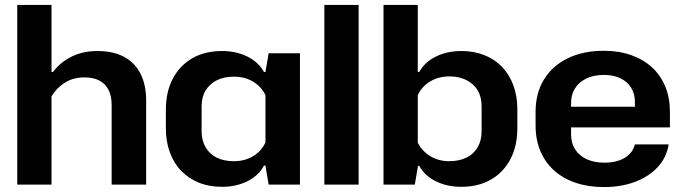

<svg xmlns="http://www.w3.org/2000/svg" viewBox="-20 -749 2768 779"><path d="M50 0V-729H189V-457H195Q225 -497 271 -519.5Q317 -542 375 -542Q440 -542 484 -518Q528 -494 550.5 -449Q573 -404 573 -341V0H433V-323Q433 -360 420 -385Q407 -410 382.5 -422.5Q358 -435 323 -435Q277 -435 243 -413.5Q209 -392 189 -358V0Z M881 9Q828 9 786.5 -8Q745 -25 715 -56Q685 -87 669 -131Q653 -175 653 -228V-305Q653 -376 681 -429.5Q709 -483 760 -512.5Q811 -542 881 -542Q938 -542 983.5 -519.5Q1029 -497 1051 -457H1057L1070 -533H1197V0H1070L1057 -77H1051Q1029 -36 983.5 -13.5Q938 9 881 9ZM929 -95Q973 -95 1006.5 -115Q1040 -135 1057 -171V-363Q1040 -398 1006.5 -418Q973 -438 929 -438Q889 -438 860 -423.5Q831 -409 814.5 -382.5Q798 -356 798 -317V-216Q798 -179 814.5 -151Q831 -123 860 -109Q889 -95 929 -95Z M1296 0V-729H1435V0Z M1852 9Q1794 9 1748.5 -13.5Q1703 -36 1681 -76H1676L1663 0H1536V-729H1675V-457H1681Q1703 -497 1748.5 -519.5Q1794 -542 1852 -542Q1904 -542 1946 -525Q1988 -508 2017.5 -477Q2047 -446 2063 -402.5Q2079 -359 2079 -306V-228Q2079 -157 2051 -103.5Q2023 -50 1972 -20.5Q1921 9 1852 9ZM1803 -95Q1843 -95 1872.5 -109.5Q1902 -124 1918 -151.5Q1934 -179 1934 -216V-317Q1934 -356 1918 -382.5Q1902 -409 1872.5 -424Q1843 -439 1803 -439Q1760 -439 1726 -419Q1692 -399 1675 -363V-170Q1693 -135 1726.5 -115Q1760 -95 1803 -95Z M2430 10Q2367 10 2315.5 -7.5Q2264 -25 2228 -57.5Q2192 -90 2172.5 -136Q2153 -182 2153 -240V-294Q2153 -371 2187 -426.5Q2221 -482 2283.5 -512.5Q2346 -543 2430 -543Q2491 -543 2540.5 -525.5Q2590 -508 2625 -476Q2660 -444 2679 -398.5Q2698 -353 2698 -297V-232H2274V-316H2569L2556 -300V-335Q2556 -369 2540.5 -393.5Q2525 -418 2497 -431.5Q2469 -445 2430 -445Q2389 -445 2359 -430.5Q2329 -416 2313 -390.5Q2297 -365 2297 -331V-203Q2297 -169 2313.5 -143Q2330 -117 2360.5 -103Q2391 -89 2432 -89Q2482 -89 2514.5 -108.5Q2547 -128 2556 -163H2693Q2684 -109 2648 -70.5Q2612 -32 2556 -11Q2500 10 2430 10Z"/></svg>

Font: Hubot Sans Condensed ExtraLight SemiBold
Style: Regular
Weight: 600
Version: Version 2.000